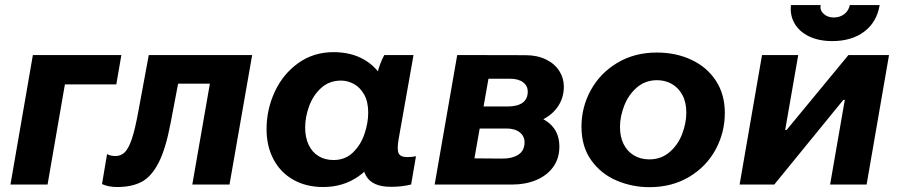

<svg xmlns="http://www.w3.org/2000/svg" viewBox="-20 -741 3612 771"><path d="M112 -520H467.4L447 -402H240.6L171 0H22Z M389.6 -1.8 410 -122.6Q415.4 -118.6 424.6 -116.5Q433.8 -114.4 443 -114.4Q466.2 -114.4 481.5 -130Q496.8 -145.6 509.6 -183.6Q522.4 -221.6 535.6 -294L577.4 -520H992.6L901.6 0H752.2L822.8 -405H695.2L665.4 -248.6Q645.8 -144.2 617.2 -88.2Q588.6 -32.2 549.2 -11.1Q509.8 10 450.6 10Q432.4 10 417.9 7.1Q403.4 4.2 389.6 -1.8Z M1440.2 -166.6 1459.4 -165.2 1491.2 -430.8Q1493.4 -438.8 1496.2 -450.2Q1506.2 -489 1523.2 -520H1640.6L1580.8 -182.8Q1573.6 -141.4 1580.6 -125.8Q1587.6 -110.2 1615.2 -110.2Q1634.6 -110.2 1650.4 -113.6L1631 -0.2Q1595 9.2 1549.8 9.2Q1475 9.2 1450.1 -34.6Q1425.2 -78.4 1440.2 -166.6ZM1546.8 -302.2Q1546.8 -219 1513.6 -147.3Q1480.4 -75.6 1419.4 -32.8Q1358.4 10 1277.6 10Q1209.6 10 1158.1 -19Q1106.6 -48 1078.5 -100.8Q1050.4 -153.6 1050.4 -222.2Q1050.4 -301.8 1083.5 -372.9Q1116.6 -444 1177.9 -487.8Q1239.2 -531.6 1319.4 -531.6Q1389.4 -531.6 1440.9 -502.3Q1492.4 -473 1519.6 -420.7Q1546.8 -368.4 1546.8 -302.2ZM1205.4 -228.8Q1205.4 -189.2 1219.3 -159.7Q1233.2 -130.2 1258.8 -114.3Q1284.4 -98.4 1319.6 -98.4Q1365.8 -98.4 1397.1 -128.5Q1428.4 -158.6 1443.5 -202.9Q1458.6 -247.2 1458.6 -288.4Q1458.6 -333.2 1442 -362Q1425.4 -390.8 1400.5 -404.1Q1375.6 -417.4 1349.8 -417.4Q1302.4 -417.4 1269.9 -388Q1237.4 -358.6 1221.4 -314.8Q1205.4 -271 1205.4 -228.8Z M1816 -520 2090.2 -519.4Q2136.8 -519.4 2172 -502.4Q2207.2 -485.4 2225.7 -456.4Q2244.2 -427.4 2244.2 -393.2Q2244.2 -345 2216.5 -307.9Q2188.8 -270.8 2137.4 -251.2L2138.2 -273Q2181.4 -256.8 2203.8 -226.8Q2226.2 -196.8 2226.2 -152.2Q2226.2 -104.2 2201.1 -70Q2176 -35.8 2133 -17.9Q2090 0 2038.2 0H1725.4ZM1852.8 -105.4 1995 -104.2Q2036.2 -103.6 2061.3 -119.8Q2086.4 -136 2086.4 -169.8Q2086.4 -194.2 2067 -209.6Q2047.6 -225 2013.6 -225H1859.2L1874.2 -313.4H2017.8Q2057.6 -313.4 2078.4 -328.4Q2099.2 -343.4 2099.2 -373.2Q2099.2 -396.4 2080.5 -410.6Q2061.8 -424.8 2028.6 -424.8H1908.6L1947.6 -459.6L1879.8 -74.8Z M2315 -232.4Q2315 -311.2 2352.7 -379.5Q2390.4 -447.8 2459.3 -488.9Q2528.2 -530 2617.4 -530Q2695 -530 2757.3 -500.5Q2819.6 -471 2855.1 -416.3Q2890.6 -361.6 2890.6 -287.6Q2890.6 -208.6 2853.4 -140.1Q2816.2 -71.6 2747.1 -30.5Q2678 10.6 2587.6 10.6Q2519.2 10.6 2456.9 -15.6Q2394.6 -41.8 2354.8 -96.6Q2315 -151.4 2315 -232.4ZM2736 -288.8Q2736 -330.4 2720.2 -359.6Q2704.4 -388.8 2677.7 -403.9Q2651 -419 2618.8 -419Q2571.2 -419 2537.3 -389.6Q2503.4 -360.2 2486.5 -316.3Q2469.6 -272.4 2469.6 -231.2Q2469.6 -192 2484 -162.8Q2498.4 -133.6 2525.1 -117.3Q2551.8 -101 2587.2 -101Q2634.8 -101 2668.7 -130.1Q2702.6 -159.2 2719.3 -203.1Q2736 -247 2736 -288.8Z M3040 -520H3185.4L3133 -219.2H3138.8L3387 -520H3550L3460 0H3313.4L3372.4 -340H3366.6L3089.2 0H2950ZM3156.2 -720.6H3275.6Q3271.4 -700.4 3287.3 -685.6Q3303.2 -670.8 3328 -670.8Q3352.8 -670.8 3370.5 -684.5Q3388.2 -698.2 3392.4 -720.6H3512.4Q3500.8 -651.8 3450.3 -613.9Q3399.8 -576 3322.2 -576Q3268.4 -576 3229.3 -594.7Q3190.2 -613.4 3170.9 -646.4Q3151.6 -679.4 3156.2 -720.6Z"/></svg>

Font: Fixel Italic Variable 20240409 Display Thin
Style: Italic
Weight: 100
Italic angle: -10°
Designer: AlfaBravo + MacPaw
Foundry: Kyrylo Tkachov, Marchela Mozhyna, Serhii Makarenko, Maria Weinstein, Zakhar Kryvoshyya
Version: Version 1.211;Glyphs 3.2 (3225)